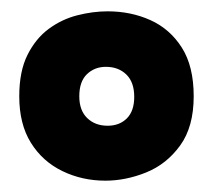

<svg xmlns="http://www.w3.org/2000/svg" viewBox="-20 -691 376 339"><path d="M166 -372Q125 -372 90 -389Q55 -406 34.5 -439Q14 -472 14 -521Q14 -565 28.5 -594Q43 -623 66 -640Q89 -657 116.5 -664Q144 -671 170 -671Q211 -671 245.5 -655.5Q280 -640 301 -607Q322 -574 322 -521Q322 -467 298 -434Q274 -401 238 -386.5Q202 -372 166 -372ZM170 -469Q191 -469 204 -482Q217 -495 217 -520Q217 -546 203 -559.5Q189 -573 167 -573Q147 -573 133.5 -560Q120 -547 120 -521Q120 -496 134 -482.5Q148 -469 170 -469Z"/></svg>

Font: Bricolage Grotesque 72pt SemiCondensed ExtraBold
Style: Regular
Weight: 800
Width: 4
Designer: Mathieu Triay
Foundry: Atelier Triay
Version: Version 1.001;gftools[0.9.33.dev8+g029e19f]